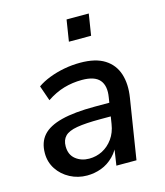

<svg xmlns="http://www.w3.org/2000/svg" viewBox="-108 -786 752 877"><g transform="rotate(-15 268.5 -347.5)"><path d="M196 9Q153 9 116 -10.5Q79 -30 57 -63.5Q35 -97 35 -139Q35 -191 63.5 -223Q92 -255 153 -270.5Q214 -286 310 -286H390L381 -224H319Q250 -224 209.5 -217Q169 -210 152 -192.5Q135 -175 135 -145Q135 -105 161.5 -84Q188 -63 225 -63Q259 -63 288 -78Q317 -93 337.5 -121.5Q358 -150 364 -190L383 -310Q392 -363 368.5 -391Q345 -419 285 -419Q240 -419 199 -407Q158 -395 118 -368L93 -440Q117 -457 150.5 -470Q184 -483 221.5 -490Q259 -497 297 -497Q370 -497 412.5 -470Q455 -443 470.5 -395Q486 -347 476 -284L431 0H336L352 -107H362Q349 -68 322.5 -41.5Q296 -15 263.5 -3Q231 9 196 9ZM273 -603 289 -704H394L378 -603Z"/></g></svg>

Font: Nunito Sans 12pt ExtraLight 12pt SemiBold
Style: Italic
Weight: 600
Italic angle: -9°
Version: Version 3.101;gftools[0.9.27]